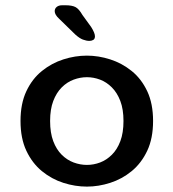

<svg xmlns="http://www.w3.org/2000/svg" viewBox="-20 -699 659 730"><path d="M310.5 10.5Q265.5 10.5 221 -3.8Q176.5 -18 139.5 -48.2Q102.5 -78.5 80.2 -125.8Q58 -173 58 -239Q58 -305 80.2 -352.2Q102.5 -399.5 139.5 -429.2Q176.5 -459 221 -473.2Q265.5 -487.5 310.5 -487.5Q354.5 -487.5 399 -473.2Q443.5 -459 480.5 -429.2Q517.5 -399.5 539.8 -352.2Q562 -305 562 -239Q562 -173 539.8 -125.8Q517.5 -78.5 480.5 -48.2Q443.5 -18 399 -3.8Q354.5 10.5 310.5 10.5ZM310.5 -72Q336 -72 360.5 -81.2Q385 -90.5 405.2 -110.5Q425.5 -130.5 437.5 -162.2Q449.5 -194 449.5 -239Q449.5 -283.5 437.5 -315Q425.5 -346.5 405.2 -366.8Q385 -387 360.5 -396.2Q336 -405.5 310.5 -405.5Q285 -405.5 260 -396.2Q235 -387 214.8 -366.8Q194.5 -346.5 182.5 -315Q170.5 -283.5 170.5 -239Q170.5 -194 182.5 -162.2Q194.5 -130.5 214.8 -110.5Q235 -90.5 260 -81.2Q285 -72 310.5 -72ZM320 -543.5Q308.5 -543.5 295.2 -548.5Q282 -553.5 266 -568L205 -627.5Q188 -643 188 -656.5Q188 -666.5 195.8 -672.8Q203.5 -679 216.5 -679H229Q253.5 -679 266.8 -672.2Q280 -665.5 293.5 -642L326.5 -596.5Q341 -573.5 341 -561Q341 -551 334.5 -547.2Q328 -543.5 320 -543.5Z"/></svg>

Font: Sono ExtraLight Monospace Medium
Style: Regular
Weight: 500
Version: Version 2.112